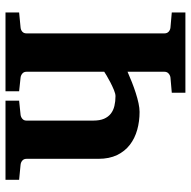

<svg xmlns="http://www.w3.org/2000/svg" viewBox="-18 -694 711 716"><g transform="rotate(90 338.0 -335.5)"><path d="M355 0V-50.8L407.2 -56.2Q415.5 -57.1 422.4 -62.7Q429.2 -68.4 429.2 -78.1V-327.1Q429.2 -351.6 422.4 -367.4Q415.5 -383.3 403.3 -392.8Q391.1 -402.3 374.3 -406.2Q357.4 -410.2 337.9 -410.2Q329.1 -410.2 314.9 -404.3Q300.8 -398.4 286.6 -391.1Q272.5 -383.8 261.2 -377Q250 -370.1 247.1 -368.2V-78.1Q247.1 -68.4 253.9 -62.7Q260.7 -57.1 269 -56.2L319.8 -50.8V0H25.9V-50.8L82 -56.2Q91.3 -57.1 97.7 -62.7Q104 -68.4 104 -78.1V-592.8Q104 -602.5 97.7 -608.4Q91.3 -614.3 82 -615.2L25.9 -620.1V-670.9H325.2V-620.1L269 -615.2Q260.7 -614.3 253.9 -608.4Q247.1 -602.5 247.1 -592.8V-455.1Q265.6 -463.4 286.1 -471.4Q306.6 -479.5 326.4 -485.8Q346.2 -492.2 364.5 -496.1Q382.8 -500 397 -500Q432.1 -500 463.6 -491.2Q495.1 -482.4 519.3 -463.9Q543.5 -445.3 557.6 -416.3Q571.8 -387.2 571.8 -346.2V-78.1Q571.8 -68.4 578.4 -62.7Q585 -57.1 594.2 -56.2L649.9 -50.8V0Z"/></g></svg>

Font: Charis SIL
Style: Bold
Weight: 700
Foundry: SIL International
Version: Version 4.112